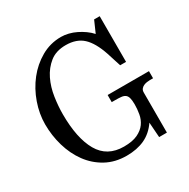

<svg xmlns="http://www.w3.org/2000/svg" viewBox="-166 -887 1034 1049"><g transform="rotate(-30 351.5 -363.0)"><path d="M557.6 -726.6H592.8V-438.5H555.7Q550.8 -453.1 543.9 -475.1Q537.1 -497.1 527.3 -527.3Q500 -608.4 460 -645.5Q419.9 -682.6 352.5 -682.6Q291 -682.6 252 -651.4Q212.9 -620.1 189.9 -572.8Q167 -525.4 158.7 -469.2Q150.4 -413.1 150.4 -363.3Q150.4 -211.9 198.7 -127.4Q247.1 -43 352.5 -43Q406.2 -43 439 -58.6Q471.7 -74.2 489.3 -98.6Q506.8 -123 512.2 -153.8Q517.6 -184.6 517.6 -213.9Q517.6 -240.2 513.2 -255.4Q508.8 -270.5 499 -277.3Q489.3 -284.2 473.1 -285.6Q457 -287.1 434.6 -287.1H415V-332H675.8V-287.1H655.3Q647.5 -287.1 636.7 -285.6Q626 -284.2 616.2 -279.8Q606.4 -275.4 599.6 -267.1Q592.8 -258.8 592.8 -245.1V7.8H543.9L537.1 -86.9Q502.9 -37.1 454.1 -14.6Q405.3 7.8 340.8 7.8Q267.6 7.8 210.9 -23.4Q154.3 -54.7 116.2 -106.9Q78.1 -159.2 58.6 -226.1Q39.1 -293 39.1 -363.3Q39.1 -429.7 62.5 -496.1Q85.9 -562.5 127.4 -615.2Q168.9 -668 226.6 -701.2Q284.2 -734.4 352.5 -734.4Q375 -734.4 398.9 -728.5Q422.9 -722.7 445.8 -711.4Q468.8 -700.2 489.3 -685.5Q509.8 -670.9 525.4 -653.3Z"/></g></svg>

Font: Uchen
Style: Regular
Weight: 400
Designer: Christopher J. Fynn
Foundry: Christopher J. Fynn for DDC
Version: Version 1.000 preliminary